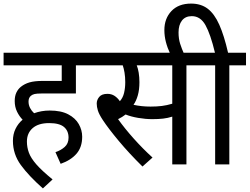

<svg xmlns="http://www.w3.org/2000/svg" viewBox="-20 -916 1391 1070"><path d="M289 -68Q319 -78 340.5 -97Q362 -116 362 -149Q362 -187 336.5 -208.5Q311 -230 254 -230Q194 -230 162 -202Q130 -174 130 -127Q130 -95 141 -65Q152 -35 182.5 0Q213 35 273 84L219 134Q140 64 96 3.5Q52 -57 52 -131Q52 -168 66.5 -198Q81 -228 106 -249Q88 -267 75 -293.5Q62 -320 62 -353Q62 -380 71 -399.5Q80 -419 96 -432Q117 -449 145 -457Q173 -465 217 -465H324V-552H0V-622H497V-552H403V-395H212Q185 -395 172.5 -392Q160 -389 152 -382Q139 -371 139 -350Q139 -331 147.5 -314.5Q156 -298 170 -285Q211 -300 257 -300Q320 -300 360 -279Q400 -258 419 -224.5Q438 -191 438 -154Q438 -96 406.5 -59.5Q375 -23 318 -3Z M1019 -552V0H940V-266Q915 -258 889 -255Q863 -252 829 -252Q791 -252 750 -259Q709 -266 680 -278Q661 -263 638 -252Q675 -200 725.5 -143.5Q776 -87 830 -38L774 12Q699 -62 641.5 -131Q584 -200 553 -247Q532 -279 525.5 -300Q519 -321 519 -339Q519 -359 533 -376Q547 -393 579 -393Q601 -393 618 -382Q635 -371 648 -352Q665 -371 671.5 -398.5Q678 -426 678 -458Q678 -487 674 -511Q670 -535 664 -552H483V-622H1113V-552ZM819 -322Q854 -322 882 -325.5Q910 -329 940 -338V-552H742Q749 -535 753 -510.5Q757 -486 757 -458Q757 -416 748 -384.5Q739 -353 724 -332Q746 -327 770 -324.5Q794 -322 819 -322Z M929 -615Q913 -649 904.5 -682Q896 -715 896 -748Q896 -813 935.5 -854.5Q975 -896 1045 -896Q1100 -896 1137.5 -867.5Q1175 -839 1202 -778.5Q1229 -718 1251 -622H1351V-552H1258V0H1179V-552H1099V-622H1178Q1153 -726 1125 -776Q1097 -826 1049 -826Q1013 -826 994 -801.5Q975 -777 975 -735Q975 -700 984 -672Q993 -644 1006 -615Z"/></svg>

Font: Noto Sans SemiCondensed
Style: Regular
Weight: 400
Width: 4
Designer: Monotype Design Team
Foundry: Monotype Imaging Inc.
Version: Version 2.013; ttfautohint (v1.8.4.7-5d5b)